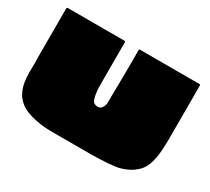

<svg xmlns="http://www.w3.org/2000/svg" viewBox="-124 -839 1149 1049"><g transform="rotate(30 450.0 -314.5)"><path d="M722 -15Q708 -11 685.5 -8Q663 -5 640 -3.5Q617 -2 597 -1.5Q577 -1 562 -0.5Q547 0 547 0H546H287Q257 0 224.5 -4.5Q192 -9 162 -17.5Q132 -26 112.5 -37Q93 -48 79 -62Q65 -76 59.5 -84.5Q54 -93 48 -106Q27 -149 27 -222Q27 -232 27.5 -251Q28 -270 28 -283.5Q28 -297 27 -306V-622Q27 -629 34 -629H390Q397 -629 397 -622Q397 -530 397 -512Q397 -501 397 -454.5Q397 -408 397 -370Q397 -332 398 -320Q398 -318 399 -315Q405 -260 420 -250Q435 -242 447 -243.5Q459 -245 465 -251Q472 -258 476 -268.5Q480 -279 480.5 -286Q481 -293 481 -308.5Q481 -324 481 -328Q482 -350 483 -474.5Q484 -599 483 -622Q483 -629 490 -629H864Q870 -629 870 -622V-281Q870 -273 869 -247.5Q868 -222 867 -208Q860 -119 826 -78Q788 -34 722 -15Z"/></g></svg>

Font: Cubao Free Wide
Style: Wide
Weight: 400
Designer: Aaron Amar
Version: Version 001.001